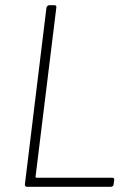

<svg xmlns="http://www.w3.org/2000/svg" viewBox="-20 -720 500 740"><path d="M76 -10 159 -690Q160 -694 163 -697Q166 -700 170 -700H189Q199 -700 197 -690L117 -39Q117 -35 121 -35H412Q422 -35 420 -25L418 -10Q418 -6 415 -3Q412 0 407 0H84Q80 0 77.5 -3Q75 -6 76 -10Z"/></svg>

Font: Barlow Semi Condensed ExLight
Style: Italic
Weight: 275
Width: 4
Italic angle: -7°
Designer: Jeremy Tribby
Foundry: Tribby Type
Version: Version 1.408